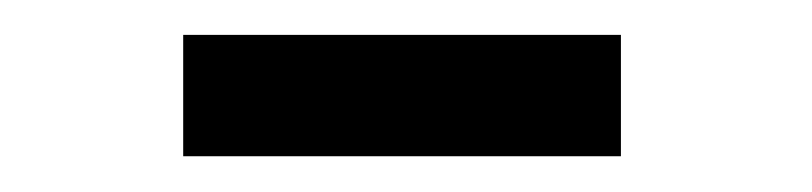

<svg xmlns="http://www.w3.org/2000/svg" viewBox="-20 -345 461 109"><path d="M84 -256.3V-325.2H332.5V-256.3Z"/></svg>

Font: Comme
Style: Regular
Weight: 400
Designer: Vernon Adams
Foundry: Vernon Adams
Version: Version 1.000;gftools[0.9.27]